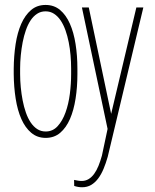

<svg xmlns="http://www.w3.org/2000/svg" viewBox="-20 -559 640 792"><path d="M36.6 -275.4Q37.1 -329.1 44.4 -377Q51.8 -424.8 67.6 -460.7Q83.5 -496.6 108.2 -517.6Q132.8 -538.6 168 -538.6Q203.1 -538.6 227.8 -517.8Q252.4 -497.1 268.3 -461.2Q284.2 -425.3 291.7 -377.4Q299.3 -329.6 299.3 -275.4V-253.4Q299.3 -199.7 291.7 -151.9Q284.2 -104 268.6 -68.1Q252.9 -32.2 228.3 -11.2Q203.6 9.8 168.5 9.8Q133.8 9.8 108.9 -11.2Q84 -32.2 68.1 -68.1Q52.2 -104 44.7 -151.9Q37.1 -199.7 36.6 -253.4ZM63 -253.4Q63 -226.6 65.7 -198.7Q68.4 -170.9 73.5 -144.5Q78.6 -118.2 86.7 -95Q94.7 -71.8 106.4 -54.2Q118.2 -36.6 133.5 -26.6Q148.9 -16.6 168.5 -16.6Q197.8 -16.6 217.8 -38.6Q237.8 -60.5 250.2 -95Q262.7 -129.4 268.1 -171.4Q273.4 -213.4 273.4 -253.4V-276.4Q273.4 -303.2 271 -331.1Q268.6 -358.9 263.4 -385Q258.3 -411.1 250 -434.3Q241.7 -457.5 230 -474.9Q218.3 -492.2 202.9 -502.2Q187.5 -512.2 168 -512.2Q148.4 -512.2 133.1 -502.2Q117.7 -492.2 106.2 -474.9Q94.7 -457.5 86.7 -434.3Q78.6 -411.1 73.5 -384.8Q68.4 -358.4 65.7 -330.6Q63 -302.7 63 -276.4ZM438.5 -89.4 542.5 -528.3H571.3L424.3 87.9Q416.5 115.2 407 137.9Q397.5 160.6 384.8 177.5Q372.1 194.3 356 203.9Q339.8 213.4 318.8 213.4Q302.2 213.4 286.1 208L285.6 183.1Q293 184.6 300.8 186Q308.6 187.5 316.9 187.5Q332.5 187.5 345.2 179.9Q357.9 172.4 368.2 158.4Q378.4 144.5 386.2 125.2Q394 106 400.4 83L423.8 -27.3L317.9 -528.3H346.2Z"/></svg>

Font: Roboto Mono Thin
Style: Regular
Weight: 250
Designer: Google
Version: Version 2.000985; 2015; ttfautohint (v1.3)